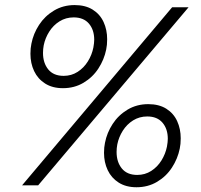

<svg xmlns="http://www.w3.org/2000/svg" viewBox="-20 -749 813 776"><path d="M103 -531.7Q103 -554.2 106.9 -572.3Q114.7 -612.8 137.9 -648.4Q161.1 -684.1 198.2 -706.3Q235.4 -728.5 281.7 -728.5Q325.2 -728.5 354.7 -710Q384.3 -691.4 398.7 -659.9Q413.1 -628.4 413.1 -590.3Q413.1 -566.9 409.2 -548.8Q400.9 -507.8 377.7 -472.2Q354.5 -436.5 317.6 -414.6Q280.8 -392.6 234.4 -392.6Q191.9 -392.6 162.4 -411.4Q132.8 -430.2 117.9 -461.7Q103 -493.2 103 -531.7ZM357.4 -557.1Q360.8 -576.2 360.8 -588.4Q360.8 -628.4 339.4 -653.6Q317.9 -678.7 277.8 -678.7Q246.1 -678.7 220.7 -662.8Q195.3 -647 179 -621.1Q162.6 -595.2 156.7 -565.9Q153.8 -550.8 153.8 -535.2Q153.8 -494.6 175 -468.5Q196.3 -442.4 237.3 -442.4Q268.6 -442.4 293.7 -458.5Q318.8 -474.6 335.2 -501Q351.6 -527.3 357.4 -557.1ZM675.8 -719.7H742.2L134.3 0H69.3ZM400.4 -131.3Q400.4 -153.8 404.3 -171.9Q412.1 -212.4 435.3 -248Q458.5 -283.7 495.6 -305.9Q532.7 -328.1 579.1 -328.1Q622.6 -328.1 652.1 -309.6Q681.6 -291 696 -259.5Q710.4 -228 710.4 -189.9Q710.4 -166.5 706.5 -148.4Q698.2 -107.4 675 -71.8Q651.9 -36.1 615 -14.2Q578.1 7.8 531.7 7.8Q489.3 7.8 459.7 -11Q430.2 -29.8 415.3 -61.3Q400.4 -92.8 400.4 -131.3ZM654.8 -156.7Q658.2 -175.8 658.2 -188Q658.2 -228 636.7 -253.2Q615.2 -278.3 575.2 -278.3Q543.5 -278.3 518.1 -262.5Q492.7 -246.6 476.3 -220.7Q460 -194.8 454.1 -165.5Q451.2 -150.4 451.2 -134.8Q451.2 -94.2 472.4 -68.1Q493.7 -42 534.7 -42Q565.9 -42 591.1 -58.1Q616.2 -74.2 632.6 -100.6Q648.9 -127 654.8 -156.7Z"/></svg>

Font: Reddit Sans Vanilla Light
Style: Italic
Weight: 300
Italic angle: -11.25°
Designer: Stephen Hutchings
Version: Version 1.013